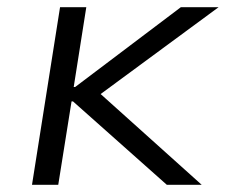

<svg xmlns="http://www.w3.org/2000/svg" viewBox="-20 -514 628 534"><path d="M69 0 147 -494H220L185 -272H189L483 -494H588L243 -240L237 -273L541 0H444L183 -232H179L142 0Z"/></svg>

Font: Nunito Sans 7pt SemiExpanded Light
Style: Italic
Weight: 300
Width: 6
Italic angle: -9°
Designer: Vernon Adams
Foundry: Vernon Adams
Version: Version 3.101;gftools[0.9.27]